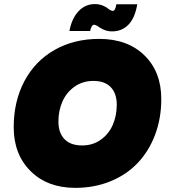

<svg xmlns="http://www.w3.org/2000/svg" viewBox="-20 -910 828 937"><path d="M767.1 -426.8Q767.1 -332 736.6 -251.7Q706.1 -171.4 651.6 -114.3Q597.2 -57.1 518.8 -25.1Q440.4 6.8 347.2 6.8Q211.4 6.8 129.2 -75Q46.9 -156.7 46.9 -289.1Q46.9 -415.5 98.9 -513.7Q150.9 -611.8 245.8 -666Q340.8 -720.2 463.9 -720.2Q602.5 -720.2 684.8 -639.9Q767.1 -559.6 767.1 -426.8ZM265.1 -316.9Q265.1 -261.7 294.7 -231Q324.2 -200.2 380.9 -200.2Q433.1 -200.2 472.2 -228.3Q511.2 -256.3 530.5 -301Q549.8 -345.7 549.8 -398.9Q549.8 -453.6 520.8 -484.4Q491.7 -515.1 436 -515.1Q383.8 -515.1 344.2 -487.3Q304.7 -459.5 284.9 -414.8Q265.1 -370.1 265.1 -316.9ZM419.9 -758.8H318.8Q330.1 -819.8 363 -855Q396 -890.1 442.9 -890.1Q448.7 -890.1 454.1 -889.6Q459.5 -889.2 464.6 -887.9Q469.7 -886.7 472.9 -886Q476.1 -885.3 481 -883.1Q485.8 -880.9 487.5 -880.1Q489.3 -879.4 494.6 -876.5Q500 -873.5 501 -873Q519.5 -856.9 530.8 -856.9Q542.5 -856.9 547.9 -889.2H649.9Q638.7 -822.3 606.9 -789.6Q575.2 -756.8 525.9 -756.8Q495.6 -756.8 467.8 -774.9Q465.3 -776.4 460.9 -779.5Q456.5 -782.7 453.6 -784.4Q450.7 -786.1 446.5 -787.6Q442.4 -789.1 438 -789.1Q426.8 -789.1 419.9 -758.8Z"/></svg>

Font: SVN-Poppins Black
Style: Italic
Weight: 900
Italic angle: -10°
Designer: Ninad Kale (Devanagari), Jonny Pinhorn (Latin)
Foundry: Indian Type Foundry
Version: Version 3.002 2017